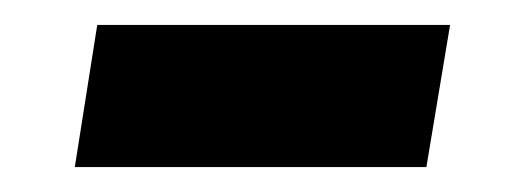

<svg xmlns="http://www.w3.org/2000/svg" viewBox="-20 -356 420 154"><path d="M58 -336H341L322 -222H40Z"/></svg>

Font: Nebula Sans Bold
Style: Regular
Weight: 700
Italic angle: -9°
Designer: Paul D. Hunt for Adobe (as Source Sans)
Foundry: Nebula Entertainment & Broadcasting LLC
Version: Version 1.010